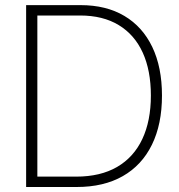

<svg xmlns="http://www.w3.org/2000/svg" viewBox="-20 -748 716 768"><path d="M286.6 0H108.9V-41.5H284.7Q381.8 -41.5 448.5 -80.3Q515.1 -119.1 549.3 -191.9Q583.5 -264.6 583.5 -365.7Q583.5 -466.3 550.8 -537.8Q518.1 -609.4 454.8 -647.7Q391.6 -686 300.3 -686H107.9V-727.5H302.2Q404.8 -727.5 477.5 -684.3Q550.3 -641.1 589.1 -560.1Q627.9 -479 627.9 -365.7Q627.9 -251 587.6 -168.9Q547.4 -86.9 471.2 -43.5Q395 0 286.6 0ZM129.4 -727.5V0H84.5V-727.5Z"/></svg>

Font: Inter 28pt ExtraLight
Style: Regular
Weight: 250
Designer: Rasmus Andersson
Foundry: rsms
Version: Version 4.001;git-66647c0bb